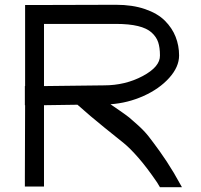

<svg xmlns="http://www.w3.org/2000/svg" viewBox="-20 -760 842 803"><path d="M442 -324Q451 -318 480.5 -297.5Q510 -277 520.5 -268.5Q531 -260 557.5 -236Q584 -212 602 -189Q620 -166 648.5 -126.5Q677 -87 707 -37L741 23H649L637 3Q594 -60 558.5 -100.5Q523 -141 497.5 -161.5Q472 -182 415.5 -227.5Q359 -273 304 -322L164 -320V-20V20H84V-20L85 -320H84V-400H85V-699V-739H125L465 -740Q534 -740 586.5 -722Q639 -704 669.5 -673.5Q700 -643 714.5 -606Q729 -569 729 -528Q729 -480 687.5 -434Q646 -388 580 -358.5Q514 -329 442 -324ZM164 -400 415 -403Q504 -403 577 -442Q650 -481 649 -528Q649 -561 641.5 -583.5Q634 -606 614 -624Q594 -642 557 -651Q520 -660 465 -660H164Z"/></svg>

Font: Nordica Advanced
Style: RegularExtended
Weight: 300
Version: Version 1.07